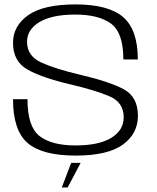

<svg xmlns="http://www.w3.org/2000/svg" viewBox="-20 -701 712 870"><path d="M260 148.5H286.5L345.5 37H302.5ZM322.5 4Q468.5 4 536.8 -45.8Q605 -95.5 605 -176.5Q605 -262 540.2 -296.8Q475.5 -331.5 340.5 -363Q230 -389 166.2 -418.2Q102.5 -447.5 102.5 -512Q102.5 -567 158.8 -601Q215 -635 321 -635Q427 -635 483 -594Q539 -553 539 -431.5H604.5Q604.5 -566.5 537.8 -623.8Q471 -681 322 -681Q177.5 -681 108.2 -632.5Q39 -584 39 -507Q39 -423.5 103.5 -386.5Q168 -349.5 299.5 -318.5Q412.5 -292 476.5 -264.5Q540.5 -237 540.5 -169.5Q540.5 -111 484.5 -76.5Q428.5 -42 322 -42Q214 -42 159.2 -84.5Q104.5 -127 104.5 -251.5H39Q39 -110 105.2 -53Q171.5 4 322.5 4Z"/></svg>

Font: Anybody SemiExpanded Light
Style: Regular
Weight: 300
Width: 6
Version: Version 1.113;gftools[0.9.25]